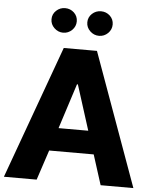

<svg xmlns="http://www.w3.org/2000/svg" viewBox="-63 -988 825 1038"><g transform="rotate(5 349.5 -468.5)"><path d="M470.7 -162.6 522.5 0H700.2L439.5 -721.7H259.3L-2.4 0H175.3L229 -162.6ZM352.5 -532.2 430.2 -287.6H269L347.7 -532.2ZM179.7 -871.1C179.7 -852.5 186.5 -836.9 200.2 -823.7C213.9 -810.5 230 -803.7 248.5 -803.7C267.1 -803.7 283.2 -810.5 296.9 -823.7C310.1 -836.9 316.9 -852.5 316.9 -871.1C316.9 -889.6 310.1 -905.3 296.9 -918C283.2 -930.7 267.1 -937 248.5 -937C230 -937 213.9 -930.7 200.2 -918C186.5 -905.3 179.7 -889.6 179.7 -871.1ZM374 -871.1C374 -852.5 380.9 -836.9 394.5 -823.7C408.2 -810.5 424.3 -803.7 443.4 -803.7C461.9 -803.7 478 -810.5 491.7 -823.7C504.9 -836.9 511.7 -852.5 511.7 -871.1C511.7 -889.6 504.9 -905.3 491.7 -918C478 -930.7 461.9 -937 443.4 -937C424.3 -937 408.2 -930.7 394.5 -918C380.9 -905.3 374 -889.6 374 -871.1Z"/></g></svg>

Font: Estedad ExtraBold
Style: Regular
Weight: 800
Designer: Amin Abedi
Version: Version 7.3